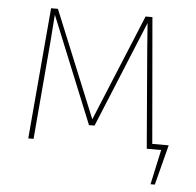

<svg xmlns="http://www.w3.org/2000/svg" viewBox="-49 -569 774 757"><g transform="rotate(5 338.0 -190.5)"><path d="M567 -21H632L591 138H574L604 0H547L515 -387L507 -494L334 -73H312L140 -495Q135 -420 132 -387L99 0H78L123 -519H150L323 -97L497 -519H524Z"/></g></svg>

Font: FiraGO Thin
Style: Regular
Weight: 100
Designer: bBox Type
Foundry: bBox Type GmbH
Version: Version 1.001;PS 001.001;hotconv 1.0.88;makeotf.lib2.5.64775